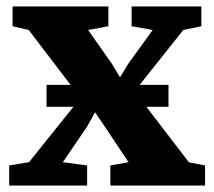

<svg xmlns="http://www.w3.org/2000/svg" viewBox="-20 -576 665 596"><path d="M70 -72.5 230 -272 69 -483 19 -494.5V-556H316.5V-494.5L253.5 -483L327 -378.5L352.5 -336L378.5 -378.5L454 -483L388.5 -494.5V-556H605V-494.5L549 -483L397.5 -292.5L566.5 -72L616.5 -62.5V0H322.5V-62.5L379 -72.5L305 -183.5L275 -227.5L251 -184L175 -72.5L250.5 -62.5V0H8.5V-62.5ZM503 -312.5V-244.5H124.5V-312.5Z"/></svg>

Font: Merriweather ExtraBold
Style: Regular
Weight: 800
Version: Version 2.100